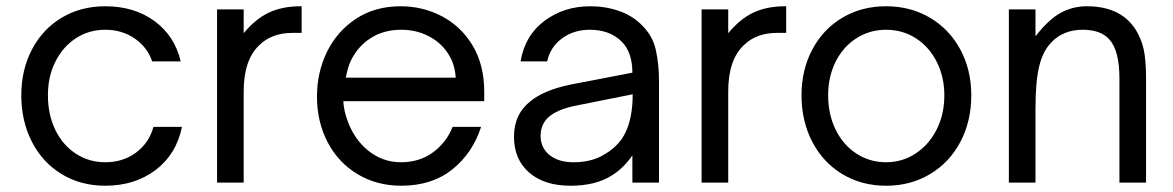

<svg xmlns="http://www.w3.org/2000/svg" viewBox="-20 -583 3746 613"><path d="M48 -279Q48 -360 82 -425Q116 -490 177 -526.5Q238 -563 316 -563Q409 -563 473.5 -515.5Q538 -468 557 -387H466Q450 -433 409.5 -460.5Q369 -488 316 -488Q264 -488 222.5 -461Q181 -434 157 -386.5Q133 -339 133 -279Q133 -217 156.5 -168.5Q180 -120 222 -92.5Q264 -65 316 -65Q373 -65 414.5 -96Q456 -127 470 -178H561Q543 -90 476.5 -40Q410 10 316 10Q238 10 177 -27Q116 -64 82 -130Q48 -196 48 -279Z M673 0V-553H758V-477Q796 -523 839 -543Q882 -563 939 -563H943V-478H914Q847 -478 807 -438Q758 -391 758 -291V0Z M992 -275Q992 -352 1024 -417.5Q1056 -483 1116.5 -523Q1177 -563 1259 -563Q1330 -563 1391 -531Q1452 -499 1489 -437.5Q1526 -376 1526 -290V-260H1076Q1078 -231 1087 -205Q1108 -141 1154.5 -103Q1201 -65 1260 -65Q1320 -65 1363 -97Q1406 -129 1425 -178H1516Q1489 -94 1424 -42Q1359 10 1261 10Q1183 10 1121.5 -27Q1060 -64 1026 -129Q992 -194 992 -275ZM1435 -335Q1433 -365 1423 -389Q1402 -436 1358.5 -462Q1315 -488 1261 -488Q1206 -488 1164.5 -462Q1123 -436 1100 -389Q1090 -367 1084 -335Z M1621 -147Q1621 -219 1675 -261Q1719 -296 1802 -313L1999 -351Q1999 -416 1965 -450Q1927 -488 1863 -488Q1812 -488 1774.5 -460.5Q1737 -433 1727 -387H1642Q1656 -470 1718.5 -516.5Q1781 -563 1864 -563Q1913 -563 1955 -548.5Q1997 -534 2026 -506Q2064 -470 2074 -423Q2084 -376 2084 -326V0H1999V-87Q1970 -45 1932 -22Q1881 10 1801 10Q1718 10 1669.5 -32Q1621 -74 1621 -147ZM1899 -84Q1955 -113 1977.5 -161Q2000 -209 2000 -282L1820 -246Q1758 -234 1729 -207Q1706 -184 1706 -149Q1706 -111 1734.5 -88Q1763 -65 1811 -65Q1862 -65 1899 -84Z M2220 0V-553H2305V-477Q2343 -523 2386 -543Q2429 -563 2486 -563H2490V-478H2461Q2394 -478 2354 -438Q2305 -391 2305 -291V0Z M2539 -279Q2539 -360 2573.5 -425Q2608 -490 2669.5 -526.5Q2731 -563 2809 -563Q2887 -563 2949 -526.5Q3011 -490 3046 -425Q3081 -360 3081 -279Q3081 -196 3046.5 -130.5Q3012 -65 2950 -27.5Q2888 10 2809 10Q2731 10 2669.5 -27Q2608 -64 2573.5 -130Q2539 -196 2539 -279ZM2995 -279Q2995 -337 2971 -385Q2947 -433 2904.5 -460.5Q2862 -488 2809 -488Q2757 -488 2714.5 -461Q2672 -434 2648 -386Q2624 -338 2624 -279Q2624 -218 2648 -169Q2672 -120 2714.5 -92.5Q2757 -65 2809 -65Q2861 -65 2903.5 -93Q2946 -121 2970.5 -169.5Q2995 -218 2995 -279Z M3201 0V-553H3286V-467Q3327 -520 3365.5 -541.5Q3404 -563 3450 -563Q3567 -563 3613 -476Q3630 -443 3634.5 -408.5Q3639 -374 3639 -333V0H3554V-333Q3554 -421 3522 -457Q3494 -488 3437 -488Q3374 -488 3336 -447Q3309 -419 3297.5 -370Q3286 -321 3286 -236V0Z"/></svg>

Font: Open Sauce One
Style: Regular
Weight: 400
Designer: Alfredo Marco Pradil
Foundry: Creative Sauce Fz LLC
Version: Version 1.477